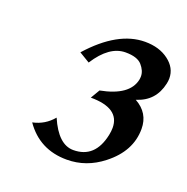

<svg xmlns="http://www.w3.org/2000/svg" viewBox="-81 -803 528 541"><g transform="rotate(20 183.0 -532.0)"><path d="M172.4 -337.9Q90.8 -337.9 45.4 -403.3Q82 -411.1 105.5 -439.5Q135.7 -369.6 180.7 -369.6Q245.6 -369.6 261.2 -444.3Q263.7 -456.1 263.7 -466.3Q263.7 -525.4 176.8 -525.4L192.9 -552.7Q277.3 -568.8 288.1 -619.6Q289.1 -625 289.1 -629.9Q289.1 -646.5 275.1 -662.6Q261.2 -678.7 225.6 -678.7Q177.2 -678.7 137.2 -616.2L105.5 -635.3Q186 -725.6 267.1 -725.6Q310.1 -725.6 338.1 -704.3Q366.2 -683.1 366.2 -651.9Q366.2 -644 364.3 -635.7Q352.1 -579.6 297.9 -563Q341.3 -539.1 341.3 -491.2Q341.3 -424.3 279.3 -376Q231 -337.9 172.4 -337.9Z"/></g></svg>

Font: Balgruf
Style: Italic
Weight: 500
Italic angle: -12°
Designer: Paul James Miller
Foundry: High-Logic / Made with FontCreator
Version: Version 1.201;March 28, 2021;FontCreator 13.0.0.2683 64-bit